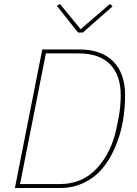

<svg xmlns="http://www.w3.org/2000/svg" viewBox="-20 -947 688 967"><path d="M397 -783H373L267 -917L282 -927L386 -800L534 -927L547 -915ZM55 0 193 -698H378Q491 -698 550.5 -637.5Q610 -577 610 -468Q610 -398 598 -332Q586 -266 560 -205.5Q534 -145 496.5 -99.5Q459 -54 403.5 -27Q348 0 282 0ZM81 -20H282Q395 -20 468.5 -100Q542 -180 567 -303L578 -358Q588 -411 588 -468Q588 -568 534.5 -623Q481 -678 375 -678H211Z"/></svg>

Font: IBM Plex Sans Thin
Style: Italic
Weight: 100
Italic angle: -11.31°
Designer: Mike Abbink, Paul van der Laan, Pieter van Rosmalen
Foundry: Bold Monday
Version: Version 3.0